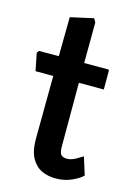

<svg xmlns="http://www.w3.org/2000/svg" viewBox="-107 -736 552 796"><g transform="rotate(15 169.0 -337.5)"><path d="M213 4Q180 4 153 -8.5Q126 -21 109 -51Q92 -81 92 -133L94 -404H18L3 -479L10 -489H95L97 -657L196 -679L205 -663L204 -489H306Q311 -489 311 -483V-404H204V-133Q204 -103 212.5 -95Q221 -87 237 -87Q255 -87 274.5 -98Q294 -109 303 -115L327 -39Q314 -25 282.5 -10.5Q251 4 213 4Z"/></g></svg>

Font: Kreon Light SemiBold
Style: Regular
Weight: 600
Version: Version 2.002